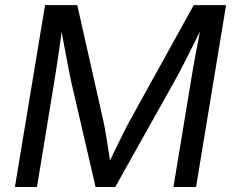

<svg xmlns="http://www.w3.org/2000/svg" viewBox="-20 -748 933 768"><path d="M39.6 0 160.2 -727.5H289.1L393.1 -265.6Q397 -249 401.1 -224.9Q405.3 -200.7 409.7 -173.1Q414.1 -145.5 418 -118.9Q421.9 -92.3 424.3 -71.3L404.3 -72.8Q414.6 -94.7 427.5 -121.6Q440.4 -148.4 453.9 -176Q467.3 -203.6 479.2 -227.3Q491.2 -251 500 -266.6L754.9 -727.5H884.3L764.2 0H673.8L742.7 -417.5Q746.6 -441.9 751.7 -471.4Q756.8 -501 762.7 -532.2Q768.6 -563.5 774.7 -594.5Q780.8 -625.5 785.6 -652.8L794.4 -651.4Q777.8 -617.2 760.5 -582.8Q743.2 -548.3 727.3 -516.8Q711.4 -485.4 697.8 -459.5Q684.1 -433.6 674.3 -416.5L440.9 0H362.3L265.6 -417.5Q260.7 -439.9 253.4 -476.8Q246.1 -513.7 237.8 -559.6Q229.5 -605.5 220.7 -652.8L231 -651.4Q227.1 -622.6 222.7 -591.1Q218.3 -559.6 213.6 -528.3Q209 -497.1 204.6 -468.5Q200.2 -439.9 196.3 -416.5L127.9 0Z"/></svg>

Font: Inter 18pt
Style: Italic
Weight: 400
Italic angle: -9.3988°
Designer: Rasmus Andersson
Foundry: rsms
Version: Version 4.001;git-66647c0bb